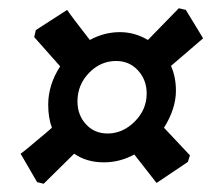

<svg xmlns="http://www.w3.org/2000/svg" viewBox="-20 -588 513 466"><path d="M126 -427 63 -498 67 -515 143 -564Q152 -550 198 -491Q233 -510 271 -510Q307 -510 339 -491L414 -568L431 -564L473 -495L395 -428Q407 -401 407 -368Q407 -324 378 -278L441 -211L436 -195L360 -144L306 -213Q271 -194 232 -194Q190 -194 160 -215L86 -142L70 -146L30 -215Q38 -220 79 -255Q88 -262 106 -278Q97 -302 97 -334Q97 -382 126 -427ZM241 -264Q278 -264 307 -293Q336 -322 336 -361Q336 -394 315 -417Q294 -440 262 -440Q224 -440 196 -411Q168 -382 168 -342Q168 -309 188.5 -286.5Q209 -264 241 -264Z"/></svg>

Font: Alegreya
Style: Bold Italic
Weight: 700
Italic angle: -7°
Designer: Juan Pablo del Peral
Foundry: Huerta Tipografica
Version: Version 2.007; ttfautohint (v1.6)